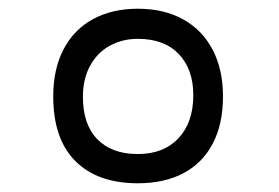

<svg xmlns="http://www.w3.org/2000/svg" viewBox="-20 -496 640 440"><path d="M102 -275Q102 -338 125.8 -383.2Q149.5 -428.5 193.2 -452.2Q237 -476 296 -476Q355.5 -476 399.5 -451.8Q443.5 -427.5 467.2 -382.2Q491 -337 491 -275Q491 -211.5 467.5 -166.8Q444 -122 400.2 -99Q356.5 -76 296 -76Q203.5 -76 152.8 -126.8Q102 -177.5 102 -275ZM423 -278Q423 -337 389.8 -372Q356.5 -407 296 -407Q260 -407 231.2 -391Q202.5 -375 186.2 -344.8Q170 -314.5 170 -274Q170 -211 203 -177Q236 -143 296 -143Q355 -143 389 -179.2Q423 -215.5 423 -278Z"/></svg>

Font: JuliaMono Light
Style: Italic
Weight: 300
Italic angle: -9°
Monospace: yes
Designer: cormullion
Foundry: corm
Version: Version 0.054; ttfautohint (v1.8.4)